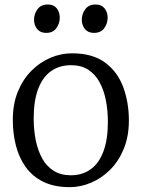

<svg xmlns="http://www.w3.org/2000/svg" viewBox="-20 -800 614 832"><path d="M35.5 -280.5Q35.5 -349 57.2 -402.5Q79 -456 115.8 -493Q152.5 -530 198.2 -549.5Q244 -569 292 -569Q381 -569 435.2 -529Q489.5 -489 514 -422.5Q538.5 -356 538.5 -278Q538.5 -210 516.8 -156.2Q495 -102.5 458 -65.2Q421 -28 375.2 -8.5Q329.5 11 282 11Q215 11 167.8 -12.2Q120.5 -35.5 91.5 -76Q62.5 -116.5 49 -169Q35.5 -221.5 35.5 -280.5ZM287 -40.5Q337 -40.5 373 -66.5Q409 -92.5 428.2 -144Q447.5 -195.5 447.5 -271.5Q447.5 -321 438.8 -365.5Q430 -410 411.2 -444.2Q392.5 -478.5 362.2 -498Q332 -517.5 288 -517.5Q237 -517.5 200.8 -491.5Q164.5 -465.5 145.2 -414.2Q126 -363 126 -286.5Q126 -236.5 135 -192Q144 -147.5 163 -113.2Q182 -79 212.8 -59.8Q243.5 -40.5 287 -40.5ZM179.5 -657.5Q155 -657.5 141.2 -674Q127.5 -690.5 127.5 -715Q127.5 -739.5 142.5 -760Q157.5 -780.5 186.5 -780.5H187.5Q212.5 -780.5 225.8 -764Q239 -747.5 239 -723Q239 -698.5 224.2 -678Q209.5 -657.5 180.5 -657.5ZM386.5 -657.5Q362 -657.5 348.2 -674Q334.5 -690.5 334.5 -715Q334.5 -739.5 349.5 -760Q364.5 -780.5 393.5 -780.5H394.5Q419.5 -780.5 433 -764Q446.5 -747.5 446.5 -723Q446.5 -698.5 431.8 -678Q417 -657.5 387.5 -657.5Z"/></svg>

Font: Merriweather 20pt Light
Style: Regular
Weight: 300
Version: Version 2.100